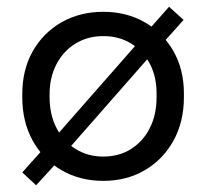

<svg xmlns="http://www.w3.org/2000/svg" viewBox="-20 -526 611 569"><path d="M87 23 46 -15 105 -81 147 -124 385 -395 419 -436 481 -506 524 -467 466 -402 423 -358 186 -88 153 -49ZM286 10Q217 10 162.5 -21.5Q108 -53 77 -109Q46 -165 46 -238V-247Q46 -319 77 -374Q108 -429 162.5 -460Q217 -491 286 -491Q355 -491 409 -460Q463 -429 494 -374.5Q525 -320 525 -249V-238Q525 -165 494 -109Q463 -53 409 -21.5Q355 10 286 10ZM286 -62Q333 -62 368.5 -84.5Q404 -107 424 -146.5Q444 -186 444 -238V-249Q444 -299 424 -337Q404 -375 368.5 -397Q333 -419 286 -419Q240 -419 204 -397Q168 -375 147.5 -336Q127 -297 127 -247V-238Q127 -186 147.5 -146.5Q168 -107 204 -84.5Q240 -62 286 -62Z"/></svg>

Font: SUSE Thin
Style: Regular
Weight: 400
Version: Version 1.000